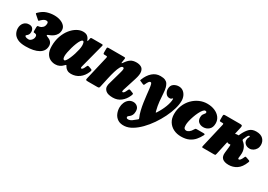

<svg xmlns="http://www.w3.org/2000/svg" viewBox="-19 -1405 3535 2533"><g transform="rotate(30 1748.5 -138.5)"><path d="M-26 -146.5Q-26 -197.5 2.8 -231.2Q31.5 -265 81.5 -265Q117 -265 135 -244.8Q153 -224.5 153 -192Q153 -164 142.8 -149.5Q132.5 -135 122 -127.5Q111.5 -120 111.5 -113Q111.5 -104 127 -96.8Q142.5 -89.5 170 -89.5Q192 -89.5 213 -113Q234 -136.5 234 -167.5Q234 -181 227.5 -190.2Q221 -199.5 206 -201.5Q193.5 -203.5 186 -203.8Q178.5 -204 178.5 -226V-280Q178.5 -302 189.8 -303.5Q201 -305 216.5 -308Q236.5 -312 258.2 -333.2Q280 -354.5 280 -396Q280 -423 250 -423Q233 -423 217.2 -414.2Q201.5 -405.5 179.5 -385Q170 -376.5 165.8 -370.5Q161.5 -364.5 150.5 -373.5L90.5 -426Q79.5 -435 84 -440.2Q88.5 -445.5 97.5 -454.5Q146 -501.5 199.8 -518.2Q253.5 -535 308.5 -535Q363 -535 404.2 -519.2Q445.5 -503.5 468.8 -476.8Q492 -450 492 -416Q492 -377.5 475.8 -350.5Q459.5 -323.5 437 -306.8Q414.5 -290 394.5 -282Q369 -271.5 360.2 -267.8Q351.5 -264 351.5 -257.5Q351.5 -251.5 361.8 -247.8Q372 -244 386 -237Q416.5 -225 432.8 -202Q449 -179 449 -150Q449 -71.5 378 -30.8Q307 10 180.5 10Q102 10 57 -13Q12 -36 -7 -72Q-26 -108 -26 -146.5Z M1087.5 -126Q1058.5 -54 1004.2 -14.5Q950 25 880 25Q846.5 25 822 10.8Q797.5 -3.5 785.5 -24.5Q779 -36 777 -39.5Q771.5 -48 766.8 -45.2Q762 -42.5 751 -30.5Q730.5 -8 702 6Q673.5 20 637.5 20Q597.5 20 561.2 2.2Q525 -15.5 502 -56.5Q479 -97.5 479 -167.5Q479 -250 503 -318.2Q527 -386.5 566.2 -435.8Q605.5 -485 652.2 -512Q699 -539 745 -539Q788.5 -539 811.8 -520.2Q835 -501.5 845 -473.5Q848 -462 853.2 -461Q858.5 -460 863 -482L867 -504Q869 -513 873.2 -516.5Q877.5 -520 890.5 -520H1034.5Q1052.5 -520 1054.8 -515.5Q1057 -511 1053.5 -497L960 -138.5Q959 -134 957.5 -127Q956 -120 956 -116Q956 -104.5 966 -104.5Q974.5 -104.5 985 -116Q995.5 -127.5 1010.5 -163Q1017 -177.5 1021.8 -179.5Q1026.5 -181.5 1043.5 -176.5L1078 -164.5Q1091 -159.5 1093 -152.5Q1095 -145.5 1087.5 -126ZM824.5 -370Q824.5 -395 819.2 -413.8Q814 -432.5 801.5 -432.5Q787 -432.5 771.8 -409.5Q756.5 -386.5 742.2 -350.2Q728 -314 716.5 -273.5Q705 -233 698.2 -197.2Q691.5 -161.5 691.5 -140Q691.5 -87 716.5 -87Q727.5 -87 741.8 -108.2Q756 -129.5 770.5 -163Q785 -196.5 797.2 -235.2Q809.5 -274 817 -309.8Q824.5 -345.5 824.5 -370Z M1147 -520H1372.5Q1391.5 -520 1395.2 -515.8Q1399 -511.5 1396 -495L1390 -456.5Q1386 -432.5 1389.8 -431Q1393.5 -429.5 1406 -448Q1438 -495 1471.5 -517Q1505 -539 1558 -539Q1600 -539 1630.5 -522.2Q1661 -505.5 1669 -462.5Q1677 -419.5 1651.5 -341L1587.5 -140Q1583.5 -127 1583.5 -118.5Q1583.5 -107 1593 -107Q1603 -107 1613.8 -119.5Q1624.5 -132 1638.5 -164Q1645 -178 1649.8 -181.8Q1654.5 -185.5 1666.5 -182L1710.5 -165Q1724.5 -160 1723.8 -152.5Q1723 -145 1715 -125Q1687 -60 1636 -20Q1585 20 1515 20Q1440 20 1407.8 -7.5Q1375.5 -35 1375.5 -73Q1375.5 -87.5 1378.2 -100.8Q1381 -114 1384.5 -125L1436.5 -310Q1451 -358 1450 -376.8Q1449 -395.5 1431 -395.5Q1413 -395.5 1396.2 -365.2Q1379.5 -335 1363.8 -283.2Q1348 -231.5 1334 -167L1303.5 -27.5Q1300 -10 1294 -5Q1288 0 1268 0H1127.5Q1100 0 1095.8 -5.8Q1091.5 -11.5 1096.5 -32.5L1180 -390.5Q1183.5 -406.5 1179.8 -410.8Q1176 -415 1159 -415H1140Q1126.5 -415 1123 -420.5Q1119.5 -426 1119.5 -441V-493.5Q1119.5 -511.5 1124.2 -515.8Q1129 -520 1147 -520Z M2165.5 -348Q2130.5 -348 2109 -378Q2087.5 -408 2088 -444Q2088.5 -496.5 2122.8 -520.8Q2157 -545 2200 -545Q2238.5 -545 2266.5 -524.2Q2294.5 -503.5 2309.8 -469.5Q2325 -435.5 2325 -395Q2325 -339.5 2304.5 -270.2Q2284 -201 2248 -128Q2212 -55 2164.5 14Q2117 83 2062.2 138.8Q2007.5 194.5 1950.2 229Q1893 263.5 1837.5 267.5Q1774 272 1734.2 246Q1694.5 220 1676 176.5Q1657.5 133 1658 86Q1658 48 1672.8 13Q1687.5 -22 1715.8 -44.5Q1744 -67 1783.5 -67Q1819 -67 1845.8 -43Q1872.5 -19 1871.5 27Q1871 61 1861 80.8Q1851 100.5 1838.5 111.5Q1826 122.5 1816.5 129.5Q1807 136.5 1807 145Q1806.5 168 1834.5 168Q1862 168 1892 146.8Q1922 125.5 1948.5 102Q1956 94.5 1957.2 92.2Q1958.5 90 1954 79.5Q1934.5 37 1921.8 -16.2Q1909 -69.5 1900.8 -125.5Q1892.5 -181.5 1887 -233.2Q1881.5 -285 1876.8 -324.8Q1872 -364.5 1866 -385Q1863.5 -393 1859.8 -400.2Q1856 -407.5 1844.5 -407.5Q1833.5 -407.5 1821.2 -391Q1809 -374.5 1792.5 -337.5Q1789.5 -330.5 1784.8 -330Q1780 -329.5 1772.5 -332.5L1723 -354Q1714 -357 1715.8 -361.2Q1717.5 -365.5 1720.5 -374Q1750.5 -451.5 1802 -496.8Q1853.5 -542 1921.5 -542Q1967.5 -542 1993.8 -530.2Q2020 -518.5 2033.5 -497.5Q2047 -476.5 2055 -447.5Q2064.5 -412 2067.2 -360Q2070 -308 2076 -245Q2082 -182 2100 -112Q2104.5 -94 2107.5 -93.2Q2110.5 -92.5 2119.5 -106.5Q2162 -172 2188.2 -241Q2214.5 -310 2214.5 -359Q2214.5 -368 2211 -368Q2206 -368 2202.5 -363Q2199 -358 2191.2 -353Q2183.5 -348 2165.5 -348Z M2863.5 -363Q2863.5 -301 2828 -269.8Q2792.5 -238.5 2744.5 -238.5Q2702.5 -238.5 2673.2 -262Q2644 -285.5 2644.5 -334Q2645 -362 2654.8 -377.8Q2664.5 -393.5 2674 -403.5Q2683.5 -413.5 2683.5 -423Q2683.5 -441.5 2662 -441.5Q2646 -441.5 2628.2 -420Q2610.5 -398.5 2593.2 -364Q2576 -329.5 2562 -289.8Q2548 -250 2539.5 -213Q2531 -176 2531 -150Q2530.5 -113 2542 -100Q2553.5 -87 2570.5 -87Q2593 -87 2615.2 -103.8Q2637.5 -120.5 2656.5 -154.5Q2661 -163.5 2666.5 -168.2Q2672 -173 2687.5 -173H2786.5Q2802.5 -173 2807.2 -168.5Q2812 -164 2805.5 -151Q2782.5 -105.5 2750 -67.8Q2717.5 -30 2669.2 -7.5Q2621 15 2550.5 15Q2487 15 2436 -10.2Q2385 -35.5 2355 -83.2Q2325 -131 2325 -197.5Q2325 -270.5 2350.8 -332.2Q2376.5 -394 2421 -439.5Q2465.5 -485 2522 -510Q2578.5 -535 2639.5 -535Q2704.5 -535 2755 -513.2Q2805.5 -491.5 2834.5 -452.8Q2863.5 -414 2863.5 -363Z M3492.5 -134.5Q3458 -47 3403 -11Q3348 25 3282 25Q3217 25 3185.2 -3.5Q3153.5 -32 3161.5 -96L3169 -160Q3170.5 -171.5 3171.5 -183.5Q3172.5 -195.5 3173 -207Q3173.5 -222 3164.5 -219.5Q3155.5 -217.5 3148 -217.5Q3136.5 -217.5 3127.5 -223.5Q3121.5 -227 3119.8 -225Q3118 -223 3116.5 -217L3075 -26Q3071.5 -10 3068.5 -5Q3065.5 0 3046 0H2889Q2863.5 0 2863 -5.2Q2862.5 -10.5 2867 -30L2950 -387Q2954 -404.5 2952.2 -409.8Q2950.5 -415 2933.5 -415H2913Q2898.5 -415 2895 -419.2Q2891.5 -423.5 2891.5 -439V-489Q2891.5 -511 2897.2 -515.5Q2903 -520 2924.5 -520H3144.5Q3168 -520 3174.8 -513.5Q3181.5 -507 3176 -481L3155.5 -390Q3153.5 -382.5 3152.5 -377.2Q3151.5 -372 3161.5 -375Q3174 -379 3188 -379Q3192 -379 3198.5 -378.5Q3203 -378 3204.2 -380Q3205.5 -382 3208 -387.5Q3209 -390 3210 -392.2Q3211 -394.5 3212 -397Q3241.5 -461.5 3279.2 -500.8Q3317 -540 3382 -540Q3452.5 -540 3487.8 -504Q3523 -468 3523 -414Q3523 -382 3507.8 -356Q3492.5 -330 3467.8 -314.5Q3443 -299 3414 -299Q3373.5 -299 3347.5 -321.8Q3321.5 -344.5 3322 -378Q3322 -402 3330.5 -415.2Q3339 -428.5 3339 -437Q3339 -445 3331 -445Q3322 -445 3311.2 -429.8Q3300.5 -414.5 3284.5 -375Q3283.5 -373 3282.5 -371.2Q3281.5 -369.5 3280.5 -367Q3278 -361 3279.2 -354.8Q3280.5 -348.5 3290 -341Q3328 -312 3346 -266.5Q3364 -221 3357 -168L3352.5 -126.5Q3349 -104.5 3365.5 -104.5Q3375 -104.5 3387.5 -119.5Q3400 -134.5 3415.5 -171Q3419.5 -181 3425 -181Q3430.5 -181 3442 -177.5L3485.5 -162Q3494 -159 3496 -153.5Q3498 -148 3492.5 -134.5Z"/></g></svg>

Font: Besley* Narrow Fatface
Style: Italic
Weight: 900
Width: 4
Italic angle: -13°
Designer: Owen Earl
Foundry: indestructible type*
Version: Version 3.000; ttfautohint (v1.8.3)